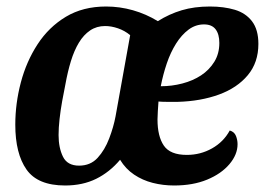

<svg xmlns="http://www.w3.org/2000/svg" viewBox="-20 -550 814 590"><path d="M180 20Q96 20 61.5 -29Q27 -78 27 -167Q27 -232 44 -296.5Q61 -361 95.5 -414Q130 -467 182.5 -498.5Q235 -530 306 -530Q348 -530 388.5 -518.5Q429 -507 465 -485Q500 -507 538.5 -518.5Q577 -530 625 -530Q668 -530 701.5 -520Q735 -510 754.5 -484.5Q774 -459 774 -415Q774 -358 741.5 -319Q709 -280 653 -259.5Q597 -239 526 -237Q511 -237 495 -237Q479 -237 467 -238Q466 -223 465 -208.5Q464 -194 464 -183Q464 -131 483.5 -102.5Q503 -74 554 -74Q596 -74 631.5 -94Q667 -114 686 -149Q700 -145 705 -132.5Q710 -120 710 -107Q710 -75 685 -45.5Q660 -16 616.5 2Q573 20 515 20Q481 20 449.5 12Q418 4 392 -13.5Q366 -31 349 -59Q317 -21 275.5 -0.5Q234 20 180 20ZM223 -41Q258 -41 280 -65Q302 -89 315.5 -124.5Q329 -160 335 -192L380 -442Q363 -456 342.5 -463Q322 -470 303 -470Q277 -470 257 -456.5Q237 -443 222.5 -419Q208 -395 198 -362.5Q188 -330 181 -291Q176 -267 171 -239Q166 -211 163 -184Q160 -157 160 -135Q160 -96 173.5 -68.5Q187 -41 223 -41ZM474 -285Q508 -285 540.5 -293.5Q573 -302 598 -318.5Q623 -335 638.5 -360Q654 -385 654 -418Q654 -445 642.5 -460Q631 -475 607 -475Q581 -475 559.5 -459Q538 -443 521 -416Q504 -389 492.5 -355Q481 -321 474 -285Z"/></svg>

Font: Sansita Swashed Light Medium
Style: Regular
Weight: 500
Version: Version 1.003